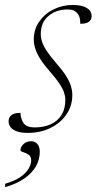

<svg xmlns="http://www.w3.org/2000/svg" viewBox="-44 -523 387 770"><path d="M38 -70.5Q38.5 -59.5 41.5 -48.8Q44.5 -38 50.5 -29Q57 -20.5 68 -16.2Q79 -12 94 -12Q132 -12 159.8 -24.8Q187.5 -37.5 202.8 -62.2Q218 -87 218 -122.5Q218 -137 212.8 -152.5Q207.5 -168 194.2 -188Q181 -208 157 -235Q133 -262.5 118.5 -285Q104 -307.5 97.8 -326.8Q91.5 -346 91.5 -363.5Q91.5 -406 113.8 -437.2Q136 -468.5 171.5 -485.8Q207 -503 246.5 -503Q274.5 -503 291.2 -497Q308 -491 315.8 -481Q323.5 -471 323.5 -459Q323.5 -449.5 318.8 -442.2Q314 -435 304 -431.2Q294 -427.5 278 -427.5Q278 -441.5 275.5 -451.8Q273 -462 266.5 -469.5Q259.5 -477.5 250.5 -481.2Q241.5 -485 226.5 -485Q181.5 -485 150.5 -459Q119.5 -433 119.5 -387Q119.5 -371 125 -354.5Q130.5 -338 144.2 -317.5Q158 -297 182.5 -268.5Q207.5 -240 221.2 -218Q235 -196 240.5 -177.5Q246 -159 246 -142Q246 -98 222.2 -63.8Q198.5 -29.5 158.2 -9.8Q118 10 68 10Q41 10 24 4Q7 -2 -1.2 -12.5Q-9.5 -23 -9.5 -36Q-9.5 -46.5 -4.5 -54.2Q0.5 -62 11 -66.2Q21.5 -70.5 38 -70.5ZM38 79.5Q38 67 49.8 55.2Q61.5 43.5 80.5 43.5Q97 43.5 106.2 54.8Q115.5 66 115.5 86Q115.5 117 99.8 144.5Q84 172 53 193.2Q22 214.5 -23.5 227.5V214Q14 203 36.8 187.5Q59.5 172 70.2 154.2Q81 136.5 81 120Q81 104 70.2 97Q59.5 90 48.8 87Q38 84 38 79.5Z"/></svg>

Font: Newsreader 60pt ExtraLight
Style: Italic
Weight: 250
Italic angle: -17°
Designer: Hugues Gentile
Foundry: Production Type
Version: Version 1.003